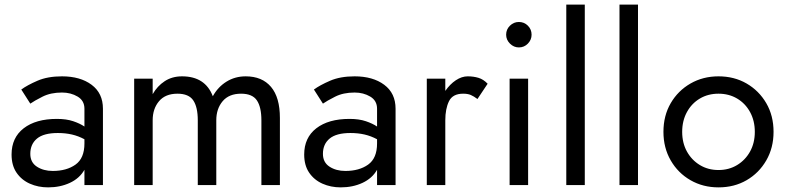

<svg xmlns="http://www.w3.org/2000/svg" viewBox="-20 -800 3399 830"><path d="M111 -352Q128 -364 163.5 -382Q199 -400 248 -400Q286 -400 315.5 -382.5Q345 -365 345 -330V-253Q326 -266 296.5 -276Q267 -286 226 -286Q135 -286 82.5 -245.5Q30 -205 30 -132Q30 -85 51.5 -53.5Q73 -22 109 -6Q145 10 188 10Q240 10 282 -9.5Q324 -29 345 -66V0H425V-330Q425 -397 376 -433.5Q327 -470 248 -470Q186 -470 142 -451Q98 -432 72 -413ZM111 -135Q111 -177 140 -201Q169 -225 230 -225Q263 -225 291 -218.5Q319 -212 345 -198V-180Q345 -116 306.5 -88.5Q268 -61 208 -61Q168 -61 139.5 -79.5Q111 -98 111 -135Z M1190 -290Q1190 -379 1151.5 -424.5Q1113 -470 1042 -470Q996 -470 959 -447Q922 -424 900 -384Q867 -470 767 -470Q724 -470 692 -449Q660 -428 640 -393V-460H560V0H640V-280Q640 -330 667.5 -362.5Q695 -395 747 -395Q796 -395 815.5 -366Q835 -337 835 -280V0H915V-280Q915 -330 942.5 -362.5Q970 -395 1022 -395Q1071 -395 1090.5 -366Q1110 -337 1110 -280V0H1190Z M1376 -352Q1393 -364 1428.5 -382Q1464 -400 1513 -400Q1551 -400 1580.5 -382.5Q1610 -365 1610 -330V-253Q1591 -266 1561.5 -276Q1532 -286 1491 -286Q1400 -286 1347.5 -245.5Q1295 -205 1295 -132Q1295 -85 1316.5 -53.5Q1338 -22 1374 -6Q1410 10 1453 10Q1505 10 1547 -9.5Q1589 -29 1610 -66V0H1690V-330Q1690 -397 1641 -433.5Q1592 -470 1513 -470Q1451 -470 1407 -451Q1363 -432 1337 -413ZM1376 -135Q1376 -177 1405 -201Q1434 -225 1495 -225Q1528 -225 1556 -218.5Q1584 -212 1610 -198V-180Q1610 -116 1571.5 -88.5Q1533 -61 1473 -61Q1433 -61 1404.5 -79.5Q1376 -98 1376 -135Z M2044 -372 2088 -438Q2070 -457 2048.5 -463.5Q2027 -470 2002 -470Q1976 -470 1950.5 -453Q1925 -436 1905 -407V-460H1825V0H1905V-280Q1905 -330 1921 -362.5Q1937 -395 1982 -395Q2002 -395 2015 -389.5Q2028 -384 2044 -372Z M2183 -460V0H2263V-460ZM2168 -650Q2168 -628 2184.5 -611.5Q2201 -595 2223 -595Q2246 -595 2262 -611.5Q2278 -628 2278 -650Q2278 -673 2262 -689Q2246 -705 2223 -705Q2201 -705 2184.5 -689Q2168 -673 2168 -650Z M2428 -780V0H2508V-780Z M2658 -780V0H2738V-780Z M2929 -230Q2929 -278 2949.5 -315.5Q2970 -353 3005.5 -374Q3041 -395 3086 -395Q3131 -395 3166.5 -374Q3202 -353 3222.5 -315.5Q3243 -278 3243 -230Q3243 -182 3222.5 -145Q3202 -108 3166.5 -86.5Q3131 -65 3086 -65Q3041 -65 3005.5 -86.5Q2970 -108 2949.5 -145Q2929 -182 2929 -230ZM2848 -230Q2848 -161 2879.5 -106.5Q2911 -52 2965 -21Q3019 10 3086 10Q3154 10 3207.5 -21Q3261 -52 3292.5 -106.5Q3324 -161 3324 -230Q3324 -300 3292.5 -354Q3261 -408 3207.5 -439Q3154 -470 3086 -470Q3019 -470 2965 -439Q2911 -408 2879.5 -354Q2848 -300 2848 -230Z"/></svg>

Font: Jost-400-Book
Style: Regular
Weight: 400
Version: Version 3.200; ttfautohint (v0.97) -l 8 -r 50 -G 200 -x 14 -